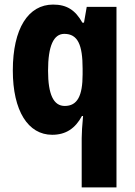

<svg xmlns="http://www.w3.org/2000/svg" viewBox="-20 -579 589 839"><path d="M337 25V240H489V-549H359L347 -480H340C309 -535 272 -559 212 -559C104 -559 36 -455 36 -271C36 -94 103 10 208 10C268 10 309 -18 338 -72H343C339 -29 337 2 337 25ZM263 -116C214 -116 190 -166 190 -270C190 -378 214 -431 261 -431C320 -431 341 -383 341 -279V-254C341 -160 318 -116 263 -116Z"/></svg>

Font: Noto Sans Gujarati Condensed ExtraBold
Style: Regular
Weight: 800
Width: 3
Designer: Jelle Bosma - Monotype Design Team, Universal Thirst
Foundry: Monotype Imaging Inc.
Version: Version 2.106